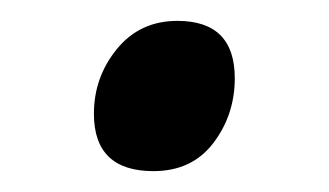

<svg xmlns="http://www.w3.org/2000/svg" viewBox="-20 -397 315 184"><path d="M70 -288Q70 -323 92 -350Q114 -377 150 -377Q205 -377 205 -322Q205 -287 184.5 -260Q164 -233 127 -233Q70 -233 70 -288Z"/></svg>

Font: Bitter
Style: Italic
Weight: 400
Italic angle: -9°
Designer: Sol Matas
Foundry: Sol Matas
Version: Version 1.001